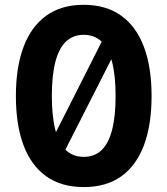

<svg xmlns="http://www.w3.org/2000/svg" viewBox="-20 -757 686 787"><path d="M216.1 -80.7 155.6 -109 428.1 -647.9 490.8 -621.2ZM323.2 9.8Q231.3 9.8 169.4 -34.4Q107.5 -78.7 76.3 -162Q45.1 -245.4 45.1 -363.3Q45.1 -481.2 76.5 -564.8Q108 -648.4 169.8 -692.9Q231.5 -737.3 323.2 -737.3Q414.8 -737.3 476.8 -692.7Q538.8 -648.2 570 -564.7Q601.3 -481.2 601.3 -363.3Q601.3 -245.4 570.1 -162Q539 -78.7 477.3 -34.4Q415.5 9.8 323.2 9.8ZM323.2 -114Q367.2 -114 396.1 -141.4Q425 -168.9 439.4 -224.4Q453.8 -280 453.8 -363.3Q453.8 -447.6 439.4 -503.3Q425 -558.9 396.1 -586.6Q367.2 -614.3 323.2 -614.3Q279.4 -614.3 250.4 -586.6Q221.3 -558.9 206.9 -503.3Q192.5 -447.6 192.5 -363.3Q192.5 -280 206.9 -224.4Q221.3 -168.9 250.4 -141.4Q279.4 -114 323.2 -114Z"/></svg>

Font: Inter Variable LoSnoCo
Style: Regular
Weight: 400
Designer: Rasmus Andersson
Foundry: rsms
Version: Version 4.000;git-a52131595; featfreeze: case,dlig,ss01,ss02